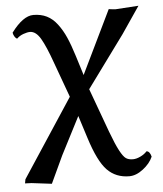

<svg xmlns="http://www.w3.org/2000/svg" viewBox="-50 -483 645 762"><g transform="rotate(-5 272.5 -102.0)"><path d="M176.8 -241.2Q152.8 -309.1 134 -341.1Q115.2 -373 91.8 -373Q81.1 -373 65.4 -367.4Q49.8 -361.8 39.1 -351.1Q33.7 -352.5 29.1 -359.9Q24.4 -367.2 22.9 -376Q69.8 -439 110.8 -439Q141.1 -439 164.3 -427.5Q187.5 -416 205.8 -391.8Q224.1 -367.7 237.5 -337.2Q251 -306.6 265.1 -261.2L289.1 -184.1L411.1 -436Q431.2 -433.1 438 -433.1L529.8 -439L457 -332L306.2 -126L370.1 48.8Q389.6 101.1 403.3 126.5Q417 151.9 427.5 158.9Q438 166 455.1 166Q468.8 166 485.1 158.2Q501.5 150.4 511.2 139.2Q524.4 140.1 529.8 162.1Q518.1 189 490.2 210.4Q462.4 231.9 435.1 231.9Q381.8 231.9 347.2 196.5Q312.5 161.1 282.2 64.9L253.9 -23.9L176.8 126L126 234.9L45.9 225.1L20 224.1L22.9 208L227.1 -103Z"/></g></svg>

Font: Common Serif SemiBold
Style: Regular
Weight: 600
Designer: Philipp H. Poll, Khaled Hosny
Foundry: Stefan Peev, Context Ltd.
Version: Version 1.026